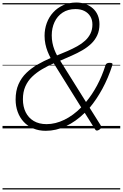

<svg xmlns="http://www.w3.org/2000/svg" viewBox="-20 -1020 975 1525"><path d="M343 19Q288 19 243.5 0Q199 -19 168 -52.5Q137 -86 120.5 -131.5Q104 -177 104 -229Q104 -299 127 -351Q150 -403 189.5 -441Q229 -479 278.5 -507.5Q328 -536 382 -559Q369 -584 358 -611.5Q347 -639 340.5 -670.5Q334 -702 334 -736Q334 -789 351.5 -837Q369 -885 402.5 -921.5Q436 -958 482.5 -979Q529 -1000 587 -1000Q625 -1000 658.5 -988Q692 -976 717.5 -953.5Q743 -931 756.5 -899Q770 -867 770 -828Q770 -778 752.5 -740Q735 -702 704.5 -673Q674 -644 634.5 -621Q595 -598 549.5 -578Q504 -558 458 -538L663 -210Q711 -267 750.5 -340.5Q790 -414 818 -502Q821 -512 829 -516.5Q837 -521 851 -521Q866 -521 871 -516.5Q876 -512 872 -501Q839 -399 793 -314.5Q747 -230 692 -164L780 -24Q785 -14 783 -6Q781 2 769 10Q756 18 748 17Q740 16 735 7L653 -124Q583 -55 504 -18Q425 19 343 19ZM350 -34Q420 -34 491 -68.5Q562 -103 625 -167L407 -517Q358 -496 314 -470Q270 -444 235.5 -411Q201 -378 181.5 -334Q162 -290 162 -232Q162 -173 184 -128.5Q206 -84 248 -59Q290 -34 350 -34ZM433 -580Q476 -597 517 -615Q558 -633 594 -653Q630 -673 656.5 -697.5Q683 -722 698.5 -753.5Q714 -785 714 -825Q714 -863 697 -890.5Q680 -918 650 -933Q620 -948 580 -948Q520 -948 477.5 -920Q435 -892 413 -844.5Q391 -797 391 -739Q391 -708 396.5 -680Q402 -652 411.5 -627Q421 -602 433 -580ZM0 475H935V485H0ZM0 -20H935V0H0ZM0 -505H935V-500H0ZM0 -995H935V-985H0Z"/></svg>

Font: Playwrite CZ Guides
Style: Regular
Weight: 400
Designer: Veronika Burian, José Scaglione
Foundry: TypeTogether
Version: Version 1.003